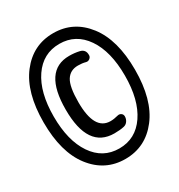

<svg xmlns="http://www.w3.org/2000/svg" viewBox="-160 -806 821 881"><g transform="rotate(-30 250.0 -365.0)"><path d="M264.6 -159.2Q125 -159.2 125 -365.2Q125 -571.3 261.7 -571.3Q290 -571.3 315.4 -565.4Q343.8 -558.6 342.8 -528.3Q342.8 -518.6 334 -511.7Q325.2 -504.9 314.5 -507.8Q296.9 -512.7 274.4 -512.7Q233.4 -512.7 212.9 -480.5Q192.4 -448.2 192.4 -365.2Q192.4 -216.8 277.3 -216.8Q295.9 -216.8 317.4 -222.7Q328.1 -225.6 336.4 -219.7Q344.7 -213.9 344.7 -203.1Q344.7 -189.5 336.9 -178.2Q329.1 -167 316.4 -164.1Q294.9 -159.2 264.6 -159.2ZM387.7 -567.4Q336.9 -641.6 250 -641.6Q163.1 -641.6 112.3 -567.4Q61.5 -493.2 61.5 -365.2Q61.5 -237.3 112.3 -162.6Q163.1 -87.9 250 -87.9Q336.9 -87.9 387.7 -162.6Q438.5 -237.3 438.5 -365.2Q438.5 -493.2 387.7 -567.4ZM424.8 -119.6Q357.4 -32.2 250 -32.2Q142.6 -32.2 75.2 -119.6Q7.8 -207 7.8 -365.2Q7.8 -523.4 75.2 -610.8Q142.6 -698.2 250 -698.2Q357.4 -698.2 424.8 -610.8Q492.2 -523.4 492.2 -365.2Q492.2 -207 424.8 -119.6Z"/></g></svg>

Font: Rounded-X Mgen+ 1m medium
Style: Regular
Weight: 500
Designer: [Source Han Sans]
Ryoko NISHIZUKA  (kana & ideographs); Paul D. Hunt (Latin, Greek & Cyrillic); Wenlong ZHANG  (bopomofo
Version: Version 1.059.20150602